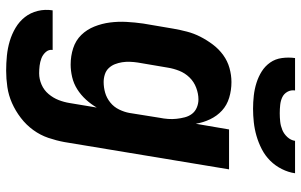

<svg xmlns="http://www.w3.org/2000/svg" viewBox="-202 -578 1003 640"><g transform="rotate(90 300.0 -258.5)"><path d="M216 223Q191 223 166 220.5Q141 218 117.5 211Q94 204 73 191.5Q52 179 37.5 160.5Q23 142 17 118Q11 94 15 68H147Q145 81 154 91Q163 101 175 105.5Q187 110 199.5 111.5Q212 113 225 113Q244 113 262.5 105Q281 97 294 81.5Q307 66 314 48Q321 30 324 11L339 -79Q328 -60 312.5 -43Q297 -26 278 -14Q259 -2 237.5 3Q216 8 196 8Q167 8 141 -0.5Q115 -9 97 -27.5Q79 -46 69 -71Q59 -96 55.5 -123Q52 -150 53.5 -178Q55 -206 59 -234L76 -334Q80 -357 86 -380Q92 -403 103 -424.5Q114 -446 129 -466Q144 -486 164 -500.5Q184 -515 207.5 -521.5Q231 -528 254 -528Q281 -528 306 -520.5Q331 -513 349 -496.5Q367 -480 378 -457Q389 -434 393 -409L412 -520H545L454 29Q449 56 440 82.5Q431 109 414 132.5Q397 156 373.5 174Q350 192 324 203.5Q298 215 270.5 219Q243 223 216 223ZM254 -102Q272 -102 289.5 -107Q307 -112 322 -124Q337 -136 345.5 -153.5Q354 -171 357 -188L373 -288Q376 -303 377 -317Q378 -331 376.5 -345Q375 -359 371.5 -372.5Q368 -386 360 -396.5Q352 -407 339 -412.5Q326 -418 312 -418Q293 -418 273 -410.5Q253 -403 238.5 -388Q224 -373 216.5 -354Q209 -335 206 -316L189 -216Q187 -203 186.5 -189.5Q186 -176 188 -163.5Q190 -151 194.5 -139.5Q199 -128 207.5 -119Q216 -110 228.5 -106Q241 -102 254 -102ZM343 -600Q321 -600 299 -602.5Q277 -605 256.5 -611.5Q236 -618 218.5 -629Q201 -640 189 -657Q177 -674 174 -696Q171 -718 174 -740H282Q280 -726 286.5 -714.5Q293 -703 304.5 -697.5Q316 -692 330 -690.5Q344 -689 358 -689Q372 -689 386 -690.5Q400 -692 413.5 -697.5Q427 -703 437.5 -714.5Q448 -726 450 -740H558Q555 -718 544 -696Q533 -674 516 -657Q499 -640 477.5 -629Q456 -618 433.5 -611.5Q411 -605 388 -602.5Q365 -600 343 -600Z"/></g></svg>

Font: Iosevka HT Extrabold Extended
Style: Italic
Weight: 800
Width: 7
Italic angle: -9°
Monospace: yes
Designer: Belleve Invis
Foundry: Belleve Invis
Version: Version 32.3.0; ttfautohint (v1.8.4)